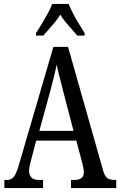

<svg xmlns="http://www.w3.org/2000/svg" viewBox="-20 -951 608 971"><path d="M2 0V-41H15Q37 -41 49.5 -56Q62 -71 76 -119L250 -714H324L502 -87Q510 -60 522.5 -50.5Q535 -41 560 -41H568V0H339V-41H357Q404 -41 404 -80Q404 -90 400.5 -106.5Q397 -123 393 -138L366 -240H163L138 -145Q135 -133 131 -116.5Q127 -100 127 -86Q127 -66 138.5 -53.5Q150 -41 177 -41H198V0ZM179 -289H352L302 -480Q291 -525 281.5 -560.5Q272 -596 267 -624Q261 -596 252.5 -561.5Q244 -527 234 -490ZM162 -784Q175 -803 190.5 -829Q206 -855 221 -882Q236 -909 244 -931H327Q336 -909 350 -882Q364 -855 380 -829Q396 -803 408 -784V-771H371Q350 -796 326.5 -822Q303 -848 285 -877Q267 -848 243.5 -822Q220 -796 199 -771H162Z"/></svg>

Font: Noto Serif Myanmar ExtraCondensed
Style: Regular
Weight: 400
Width: 2
Designer: Ben Mitchell and the Monotype Design Team
Foundry: Monotype Imaging Inc.
Version: Version 2.106; ttfautohint (v1.8.4.7-5d5b)